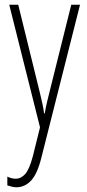

<svg xmlns="http://www.w3.org/2000/svg" viewBox="-20 -549 367 811"><path d="M19 -529H57L148 -159Q155 -130 158.5 -114Q162 -98 163.5 -88.5Q165 -79 166 -70H169Q174 -99 179 -119.5Q184 -140 189 -160L281 -529H318L155 116Q138 185 111.5 213.5Q85 242 49 242Q39 242 30 239.5Q21 237 11 234V197Q29 206 47 206Q68 206 86 186.5Q104 167 119 110L149 -11Z"/></svg>

Font: Noto Sans Myanmar UI ExtraCondensed ExtraLight
Style: Regular
Weight: 200
Width: 2
Designer: Monotype Design Team
Foundry: Monotype Imaging Inc.
Version: Version 2.103; ttfautohint (v1.8.4.7-5d5b)